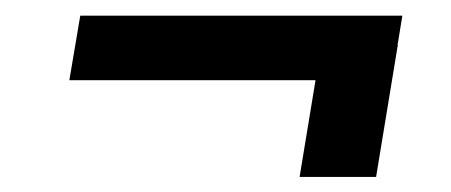

<svg xmlns="http://www.w3.org/2000/svg" viewBox="-20 -414 587 250"><path d="M503.9 -393.6 490.2 -309.6H70.3L84.5 -393.6ZM498 -355.5 469.7 -183.6H370.1L398.4 -355.5Z"/></svg>

Font: Inter Tight
Style: Bold Italic
Weight: 700
Italic angle: -9.39999°
Designer: Rasmus Andersson
Foundry: rsms
Version: Version 3.004